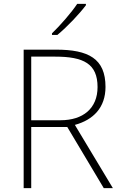

<svg xmlns="http://www.w3.org/2000/svg" viewBox="-20 -970 626 990"><path d="M423 -943V-950H378C350 -907 289 -837 248 -798V-790H276C328 -833 390 -899 423 -943ZM269 -714H102V0H141V-315H327L515 0H562L366 -326C461 -352 524 -415 524 -522C524 -668 436 -714 269 -714ZM264 -678C412 -678 483 -641 483 -521C483 -411 408 -350 292 -350H141V-678Z"/></svg>

Font: Noto Sans Canadian Aboriginal ExtraLight
Style: Regular
Weight: 200
Designer: Monotype Design Team, Typotheque's Kevin King
Foundry: Monotype Imaging Inc.
Version: Version 2.004